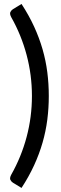

<svg xmlns="http://www.w3.org/2000/svg" viewBox="-20 -798 309 968"><path d="M141 -314Q141 -420 114.2 -520.8Q87.5 -621.5 36.5 -711.5Q28 -728 32.2 -737Q36.5 -746 45 -751.5L88.5 -778Q126 -720.5 152 -663.8Q178 -607 194.5 -549.8Q211 -492.5 218.5 -434Q226 -375.5 226 -314Q226 -253 218.5 -194.5Q211 -136 194.5 -78.8Q178 -21.5 152 35.2Q126 92 88.5 149.5L45 123Q36.5 117.5 32.2 108.5Q28 99.5 36.5 83Q87.5 -7 114.2 -107.5Q141 -208 141 -314Z"/></svg>

Font: TypoPRO Lato
Style: Regular
Weight: 500
Designer: Lukasz Dziedzic with Adam Twardoch and Botio Nikoltchev
Foundry: tyPoland Lukasz Dziedzic
Version: Version 2.010; 2014-09-01; http://www.latofonts.com/